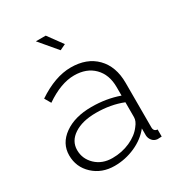

<svg xmlns="http://www.w3.org/2000/svg" viewBox="-176 -842 890 964"><g transform="rotate(-30 268.5 -360.0)"><path d="M176.8 -730H233.9L295.9 -645L262.2 -628.9ZM35.2 -149.9Q35.2 -218.8 95.7 -262Q156.2 -305.2 252.9 -305.2Q339.4 -305.2 413.1 -278.8V-328.1Q413.1 -400.4 370.8 -443.1Q328.6 -485.8 256.8 -485.8Q179.7 -485.8 89.8 -423.8L68.8 -460Q171.4 -528.8 262.2 -528.8Q355 -528.8 408.9 -473.9Q462.9 -418.9 462.9 -324.2V-65.9Q462.9 -42.5 484.9 -41V0Q462.9 1.5 460 1Q441.4 -1 430.7 -14.2Q419.9 -27.3 418.9 -43.9V-85Q383.3 -40.5 326.7 -15.4Q270 9.8 208 9.8Q133.8 9.8 84.5 -36.1Q35.2 -82 35.2 -149.9ZM393.1 -106.9Q413.1 -131.3 413.1 -153.8V-240.2Q343.3 -268.1 257.8 -268.1Q178.7 -268.1 130.9 -236.6Q83 -205.1 83 -152.8Q83 -102.1 120.8 -65.9Q158.7 -29.8 217.8 -29.8Q272.9 -29.8 320.3 -51Q367.7 -72.3 393.1 -106.9Z"/></g></svg>

Font: Rawline Light
Style: Regular
Weight: 300
Designer: Matt McInerney, Pablo Impallari, Rodrigo Fuenzalida
Foundry: Matt McInerney, Pablo Impallari, Rodrigo Fuenzalida
Version: Version 4.020;PS 004.020;hotconv 1.0.88;makeotf.lib2.5.64775